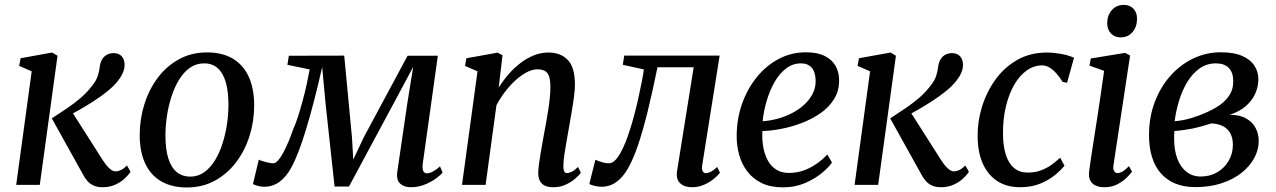

<svg xmlns="http://www.w3.org/2000/svg" viewBox="-20 -776 5356 806"><path d="M48 0 113 -476.5 60.5 -499.5 66.5 -531.5 199 -555.5 221.5 -542 147 0ZM410 10Q389 10 373.2 3Q357.5 -4 346.2 -17Q335 -30 326 -48L197.5 -279Q232 -301.5 262.5 -322.2Q293 -343 319 -365.2Q345 -387.5 365.5 -414.5Q384.5 -437.5 391 -459Q397.5 -480.5 399 -497.5Q402 -517 410.2 -529.2Q418.5 -541.5 430.8 -547.2Q443 -553 456.5 -553Q479 -553 490.8 -539.8Q502.5 -526.5 503 -506.5Q503.5 -488.5 496.2 -471.5Q489 -454.5 476 -438Q459 -415.5 430.8 -392.8Q402.5 -370 370.8 -349.8Q339 -329.5 310.2 -313.2Q281.5 -297 262 -286.5L274 -319.5L411.5 -103.5Q424.5 -83 438.5 -69.8Q452.5 -56.5 465.5 -56.5Q475 -56.5 486.8 -61.8Q498.5 -67 513 -81.5L528 -54.5Q519 -41 502.5 -25.8Q486 -10.5 462.5 -0.2Q439 10 410 10Z M849 -556Q913.5 -556 957.5 -529.8Q1001.5 -503.5 1024.2 -453.8Q1047 -404 1047 -333Q1047 -267 1027.5 -205.2Q1008 -143.5 971 -94.8Q934 -46 881.8 -17.5Q829.5 11 764.5 11Q701 11 656.8 -14.8Q612.5 -40.5 589.5 -89.8Q566.5 -139 566.5 -208.5Q566.5 -276 586 -338.2Q605.5 -400.5 642.5 -449.8Q679.5 -499 731.8 -527.5Q784 -556 849 -556ZM836.5 -510Q803.5 -510 777.2 -491.5Q751 -473 731.8 -441.5Q712.5 -410 699.8 -370.5Q687 -331 680.8 -289Q674.5 -247 674.5 -207Q674.5 -149 686.8 -110.5Q699 -72 722.5 -53.2Q746 -34.5 778.5 -34.5Q811.5 -34.5 837.2 -53Q863 -71.5 882.2 -102.8Q901.5 -134 914 -173.2Q926.5 -212.5 932.8 -254.5Q939 -296.5 939 -336Q939 -392.5 927.8 -431Q916.5 -469.5 894 -489.8Q871.5 -510 836.5 -510Z M1704 10Q1676.5 10 1659.8 -5.2Q1643 -20.5 1648 -56L1690 -343L1714.5 -495L1636 -348.5L1445 7H1384.5L1346.5 -343L1332.5 -494.5Q1315 -417 1298 -351.8Q1281 -286.5 1265 -233.5Q1249 -180.5 1233.2 -139.8Q1217.5 -99 1202 -71Q1181 -33 1153 -12.5Q1125 8 1088.5 8Q1080.5 8 1070.2 6Q1060 4 1052 1.2Q1044 -1.5 1042 -4L1066.5 -106Q1069.5 -103.5 1081.5 -99.8Q1093.5 -96 1106.8 -93.2Q1120 -90.5 1126.5 -90.5Q1137 -90.5 1148 -103.2Q1159 -116 1170.2 -137Q1181.5 -158 1192 -183.5Q1202.5 -209 1211 -234Q1221 -255.5 1230.8 -286Q1240.5 -316.5 1250 -351Q1259.5 -385.5 1267 -420Q1274.5 -454.5 1280 -484.5L1186.5 -504L1192.5 -542L1425 -542.5L1457.5 -199.5L1463 -106L1507 -199.5L1691 -542H1818L1755 -91Q1753.5 -81 1754 -71Q1754.5 -61 1758.8 -54.8Q1763 -48.5 1772 -48.5Q1784 -48.5 1798.8 -56.8Q1813.5 -65 1827 -77.5L1838 -51.5Q1831.5 -43 1812.2 -28.2Q1793 -13.5 1764.8 -1.8Q1736.5 10 1704 10Z M2073.5 -408.5Q2092.5 -438.5 2115.8 -465.2Q2139 -492 2166 -512.2Q2193 -532.5 2222 -544Q2251 -555.5 2282 -555.5Q2333.5 -555.5 2363.5 -524.5Q2393.5 -493.5 2393.5 -420.5Q2393.5 -399.5 2389.5 -369Q2385.5 -338.5 2379.8 -305.5Q2374 -272.5 2369 -243.5Q2364.5 -216.5 2359 -186.8Q2353.5 -157 2349.5 -129.2Q2345.5 -101.5 2345 -81Q2344.5 -64 2348.5 -56.8Q2352.5 -49.5 2359.5 -49.5Q2369 -49.5 2380.5 -55.2Q2392 -61 2406.5 -75L2418.5 -51Q2413 -42.5 2397 -28Q2381 -13.5 2357 -1.8Q2333 10 2302 10Q2280.5 10 2266.2 2.8Q2252 -4.5 2245.5 -18.5Q2239 -32.5 2239.5 -53Q2240 -67 2242.5 -86.8Q2245 -106.5 2249 -129.8Q2253 -153 2257.2 -177Q2261.5 -201 2265.5 -223Q2269.5 -245 2274 -269.5Q2278.5 -294 2282.2 -319Q2286 -344 2288.2 -367.2Q2290.5 -390.5 2290.5 -410Q2290.5 -439 2285 -455.2Q2279.5 -471.5 2267.5 -478.2Q2255.5 -485 2235 -485Q2215 -485 2191.8 -473Q2168.5 -461 2145 -439.8Q2121.5 -418.5 2100.5 -391.2Q2079.5 -364 2064 -334L2018.5 0H1919.5L1984.5 -476.5L1932 -499.5L1938 -531.5L2069 -555L2089.5 -544Z M2928 -84Q2925 -64 2930.2 -56.5Q2935.5 -49 2942.5 -49Q2952 -49 2963.5 -54.8Q2975 -60.5 2990.5 -75L3002.5 -51Q2995.5 -41 2978.2 -26.5Q2961 -12 2936.8 -1Q2912.5 10 2885 10Q2853.5 10 2835.2 -6.8Q2817 -23.5 2822.5 -59.5L2892 -493.5H2740Q2718.5 -388 2698.5 -307Q2678.5 -226 2658.5 -167.2Q2638.5 -108.5 2617 -70.5Q2596 -33 2568.2 -12.5Q2540.5 8 2504.5 8Q2491 8 2474.2 3.8Q2457.5 -0.5 2454 -4L2479.5 -105.5Q2482.5 -103.5 2492 -100Q2501.5 -96.5 2513.2 -93.5Q2525 -90.5 2536 -90.5Q2551.5 -90.5 2565.8 -106.8Q2580 -123 2593 -149.8Q2606 -176.5 2617 -208.8Q2628 -241 2637 -273Q2649 -315.5 2658.2 -357Q2667.5 -398.5 2674 -432.2Q2680.5 -466 2683 -484.5L2594.5 -504L2600.5 -542.5H3001Z M3472.5 -93.5Q3458.5 -73 3429 -48.8Q3399.5 -24.5 3358.2 -7Q3317 10.5 3267 10.5Q3214.5 10.5 3177.5 -7.5Q3140.5 -25.5 3117 -56.5Q3093.5 -87.5 3082.8 -126.5Q3072 -165.5 3072.5 -207Q3073 -277.5 3095.2 -340.5Q3117.5 -403.5 3156.8 -452Q3196 -500.5 3248.8 -528.5Q3301.5 -556.5 3363.5 -556.5Q3411 -556.5 3441.8 -541.2Q3472.5 -526 3487.5 -499.5Q3502.5 -473 3502.5 -439.5Q3503 -394.5 3481.2 -359.8Q3459.5 -325 3423.5 -300.2Q3387.5 -275.5 3344.5 -259.2Q3301.5 -243 3258.2 -234.8Q3215 -226.5 3180.5 -226Q3178.5 -193.5 3183.5 -162.2Q3188.5 -131 3201.5 -105.5Q3214.5 -80 3237 -65Q3259.5 -50 3292.5 -50Q3322.5 -50 3350.8 -59.5Q3379 -69 3405 -86.5Q3431 -104 3453 -127.5ZM3342.5 -510Q3307 -510 3278.8 -487.8Q3250.5 -465.5 3230.2 -429.2Q3210 -393 3197.8 -350.5Q3185.5 -308 3181.5 -267Q3212 -269 3243.8 -277.5Q3275.5 -286 3304.2 -300.8Q3333 -315.5 3355.5 -336Q3378 -356.5 3391.2 -382Q3404.5 -407.5 3404 -437Q3403.5 -473.5 3387.5 -491.8Q3371.5 -510 3342.5 -510Z M3567.5 0 3632.5 -476.5 3580 -499.5 3586 -531.5 3718.5 -555.5 3741 -542 3666.5 0ZM3929.5 10Q3908.5 10 3892.8 3Q3877 -4 3865.8 -17Q3854.5 -30 3845.5 -48L3717 -279Q3751.5 -301.5 3782 -322.2Q3812.5 -343 3838.5 -365.2Q3864.5 -387.5 3885 -414.5Q3904 -437.5 3910.5 -459Q3917 -480.5 3918.5 -497.5Q3921.5 -517 3929.8 -529.2Q3938 -541.5 3950.2 -547.2Q3962.5 -553 3976 -553Q3998.5 -553 4010.2 -539.8Q4022 -526.5 4022.5 -506.5Q4023 -488.5 4015.8 -471.5Q4008.5 -454.5 3995.5 -438Q3978.5 -415.5 3950.2 -392.8Q3922 -370 3890.2 -349.8Q3858.5 -329.5 3829.8 -313.2Q3801 -297 3781.5 -286.5L3793.5 -319.5L3931 -103.5Q3944 -83 3958 -69.8Q3972 -56.5 3985 -56.5Q3994.5 -56.5 4006.2 -61.8Q4018 -67 4032.5 -81.5L4047.5 -54.5Q4038.5 -41 4022 -25.8Q4005.5 -10.5 3982 -0.2Q3958.5 10 3929.5 10Z M4262 10Q4178.5 10 4131.2 -47.5Q4084 -105 4084 -206Q4083.5 -266 4102.2 -327.5Q4121 -389 4158 -440.8Q4195 -492.5 4249.5 -524Q4304 -555.5 4375.5 -555.5Q4402.5 -555.5 4434.2 -549.8Q4466 -544 4488.5 -533.5L4459.5 -428.5L4440.5 -432.5Q4428 -453 4414 -468.5Q4400 -484 4385.2 -492.8Q4370.5 -501.5 4355 -501.5Q4320.5 -501.5 4290.5 -480.5Q4260.5 -459.5 4238 -420.8Q4215.5 -382 4202.8 -329.5Q4190 -277 4190.5 -213.5Q4191 -160.5 4203 -124.5Q4215 -88.5 4238 -70Q4261 -51.5 4294.5 -51.5Q4323.5 -51.5 4347 -59.8Q4370.5 -68 4391 -82Q4411.5 -96 4430.5 -114L4448.5 -80.5Q4434.5 -62.5 4408.8 -41.2Q4383 -20 4346.2 -5Q4309.5 10 4262 10Z M4616.5 10Q4595.5 10 4580 3.2Q4564.5 -3.5 4557 -18Q4549.5 -32.5 4552 -55Q4554 -72.5 4559 -106.2Q4564 -140 4571 -184.5Q4578 -229 4585.8 -279.2Q4593.5 -329.5 4601 -380.8Q4608.5 -432 4615 -478.5L4553.5 -500.5L4559 -530.5L4703 -554L4724 -543L4654.5 -84Q4651.5 -66 4657 -57.8Q4662.5 -49.5 4670.5 -49.5Q4681 -49.5 4692 -55.8Q4703 -62 4719.5 -78.5L4732 -55Q4725.5 -46 4710 -30.5Q4694.5 -15 4670.8 -2.5Q4647 10 4616.5 10ZM4684 -619Q4659 -619 4643.2 -636Q4627.5 -653 4628 -680Q4628.5 -713 4648 -734.2Q4667.5 -755.5 4697.5 -755.5Q4723.5 -755.5 4738.5 -739Q4753.5 -722.5 4753 -697Q4753 -662.5 4733.8 -640.8Q4714.5 -619 4684 -619Z M4998.5 9.5Q4950 9.5 4913.8 -5.5Q4877.5 -20.5 4852.8 -48.8Q4828 -77 4815.8 -117.5Q4803.5 -158 4803.5 -208.5Q4803.5 -284 4827.5 -347.5Q4851.5 -411 4893.5 -458Q4935.5 -505 4989.8 -530.8Q5044 -556.5 5105 -556.5Q5161.5 -556.5 5196.2 -540.5Q5231 -524.5 5246.8 -499Q5262.5 -473.5 5262.5 -444Q5262.5 -411.5 5249 -382Q5235.5 -352.5 5208.8 -329.8Q5182 -307 5142 -294Q5183.5 -294.5 5210.5 -279.2Q5237.5 -264 5250.8 -239Q5264 -214 5264 -184Q5264 -147 5245.2 -112.5Q5226.5 -78 5191.5 -50.2Q5156.5 -22.5 5107.5 -6.5Q5058.5 9.5 4998.5 9.5ZM5020.5 -35Q5059.5 -35 5089.8 -52.8Q5120 -70.5 5137.8 -100.8Q5155.5 -131 5155.5 -168.5Q5155.5 -196 5145.2 -215.5Q5135 -235 5115 -245.8Q5095 -256.5 5065.5 -258Q5058 -256 5046.2 -252.2Q5034.5 -248.5 5020 -244.5Q5005.5 -240.5 4989 -237Q4972.5 -234 4952.8 -230.8Q4933 -227.5 4910 -226Q4909 -217.5 4909 -208.8Q4909 -200 4909 -190.5Q4909 -146.5 4921.8 -111.2Q4934.5 -76 4959.8 -55.5Q4985 -35 5020.5 -35ZM4911 -267Q4931 -269 4948.2 -272.2Q4965.5 -275.5 4981.8 -280.5Q4998 -285.5 5015.5 -292Q5056.5 -307.5 5088.2 -326.8Q5120 -346 5138.5 -372.5Q5157 -399 5157 -435Q5157 -472 5138.2 -491Q5119.5 -510 5084.5 -510Q5045.5 -510 5015.5 -488.5Q4985.5 -467 4964 -431.5Q4942.5 -396 4929.5 -353Q4916.5 -310 4911 -267Z"/></svg>

Font: Merriweather 48pt
Style: Italic
Weight: 400
Italic angle: -7.8°
Version: Version 2.101